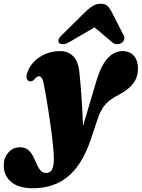

<svg xmlns="http://www.w3.org/2000/svg" viewBox="-133 -757 754 1022"><path d="M380 -326Q403.5 -405.5 438.5 -445.2Q473.5 -485 520.5 -485Q557.5 -485 579.5 -460Q601.5 -435 601.5 -393.5Q601.5 -343 573.2 -309.2Q545 -275.5 499.5 -252.5Q479 -242 462.2 -230.8Q445.5 -219.5 432 -205.5Q418.5 -191.5 407.8 -172.5Q397 -153.5 388 -127.5L352 -20Q320 76.5 274.5 134.8Q229 193 170.8 219Q112.5 245 42 245Q-34 245 -73.5 211.5Q-113 178 -113 122Q-113 83.5 -88.8 55.2Q-64.5 27 -27 27Q0.5 27 16.8 40.8Q33 54.5 43.2 74.8Q53.5 95 62 115.5Q70.5 136 82 149.8Q93.5 163.5 112.5 163.5Q121.5 163.5 129.2 160Q137 156.5 142.2 148.2Q147.5 140 150.5 126Q153.5 112 153.5 90.5Q153.5 69.5 151.2 40.2Q149 11 144.8 -23.8Q140.5 -58.5 135.2 -96Q130 -133.5 124 -171.8Q118 -210 111.8 -245.8Q105.5 -281.5 99.5 -312.5Q96 -332.5 89.2 -341.8Q82.5 -351 74.5 -351Q69.5 -351 63.8 -347.5Q58 -344 49.5 -334Q43.5 -327.5 37 -325.2Q30.5 -323 23.5 -324.5Q16 -326 10.5 -335.8Q5 -345.5 11 -366Q20.5 -399 45.5 -426Q70.5 -453 107.2 -469Q144 -485 187.5 -485Q229 -485 256 -458.2Q283 -431.5 289 -377.5Q292 -351.5 295 -316.2Q298 -281 300.8 -240.8Q303.5 -200.5 305.8 -159Q308 -117.5 309.2 -78.8Q310.5 -40 311 -8L286.5 -10.5ZM428.5 -645.5H330L464.5 -531.5Q476 -521.5 490 -521.8Q504 -522 514.5 -529Q524 -535.5 527.8 -546.5Q531.5 -557.5 524 -571L458 -700.5Q448 -718 436.2 -727.5Q424.5 -737 403.5 -737Q382 -737 365 -727.5Q348 -718 328 -700.5L197 -571Q181.5 -557.5 178.5 -546.5Q175.5 -535.5 181 -529Q188 -522 202 -521.8Q216 -521.5 233.5 -531.5Z"/></svg>

Font: Fraunces
Style: Italic
Weight: 900
Italic angle: -16°
Version: Version 1.000;[0bf87f6ff]